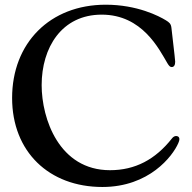

<svg xmlns="http://www.w3.org/2000/svg" viewBox="-20 -761 794 796"><path d="M404.5 14.2C598.4 14.2 695.7 -113.6 719.1 -167.3C722.7 -175.4 723.7 -179.7 723.7 -183.9C723.7 -193.9 716.6 -197.1 710.2 -197.1C704.2 -197.1 698.2 -193.9 693.2 -187.5C623.9 -99.4 540.1 -55.4 436.1 -55.4C225.1 -55.4 152.7 -268.8 152.7 -408C152.7 -563.2 235.4 -700.3 401.6 -700.3C570.3 -700.3 639.6 -556.8 674.4 -498.2C680.8 -487.6 685.4 -483 691.8 -483C701.3 -483 706.3 -491.1 706.3 -505C706.3 -512.8 704.2 -526.3 690.7 -645.6C688.9 -662.6 681.5 -668.3 668.3 -676.5C639.6 -694.2 549 -741.5 418.3 -741.5C186.8 -741.5 30.2 -582.4 30.2 -354.8C30.2 -132.1 183.2 14.2 404.5 14.2Z"/></svg>

Font: Margiela Serif Medium
Style: Regular
Weight: 500
Designer: Andreas Faust, Stefan Endress
Version: Version 1.002;FEAKit 1.0